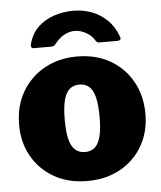

<svg xmlns="http://www.w3.org/2000/svg" viewBox="-53 -788 707 845"><g transform="rotate(-5 300.0 -366.0)"><path d="M299 10Q217 10 154.5 -25Q92 -60 56.5 -121.5Q21 -183 21 -262Q21 -346 58 -408.5Q95 -471 158 -505.5Q221 -540 300 -540Q384 -540 446.5 -504Q509 -468 544 -405.5Q579 -343 579 -262Q579 -183 543.5 -121.5Q508 -60 445 -25Q382 10 299 10ZM300 -118Q327 -118 344 -133.5Q361 -149 369 -182Q377 -215 377 -266Q377 -319 369 -352Q361 -385 344 -400.5Q327 -416 300 -416Q274 -416 256.5 -400.5Q239 -385 231 -352Q223 -319 223 -266Q223 -214 231 -181.5Q239 -149 256.5 -133.5Q274 -118 300 -118ZM484 -593H406Q400 -593 395.5 -595Q391 -597 386 -606Q373 -627 348.5 -640Q324 -653 301 -653Q285 -653 268.5 -647Q252 -641 238.5 -630.5Q225 -620 215 -607Q209 -599 204.5 -596Q200 -593 191 -593H114Q107 -593 104.5 -598Q102 -603 103 -609Q115 -657 145.5 -686Q176 -715 217 -728.5Q258 -742 301 -742Q345 -742 383.5 -727.5Q422 -713 451.5 -684Q481 -655 497 -611Q504 -593 484 -593Z"/></g></svg>

Font: Libre Franklin Black
Style: Regular
Weight: 900
Designer: Pablo Impallari, Rodrigo Fuenzalida, Nhung Nguyen
Foundry: Impallari Type
Version: Version 3.000